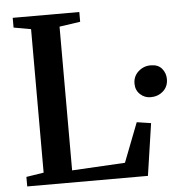

<svg xmlns="http://www.w3.org/2000/svg" viewBox="-53 -793 790 843"><g transform="rotate(-5 342.5 -371.5)"><path d="M33 0V-42L110 -54V-686.5L34 -700V-743H327.5V-700L235.5 -686.5V-53L469.5 -66L536.5 -239L599 -229.5L565 0ZM607 -343Q581 -343 561.2 -361.2Q541.5 -379.5 541.5 -408.5Q541.5 -441 564.8 -461.8Q588 -482.5 619 -482.5Q652 -482.5 668.5 -462.5Q685 -442.5 685 -416.5Q685 -383 662.2 -363Q639.5 -343 607 -343Z"/></g></svg>

Font: Merriweather 60pt SemiBold
Style: Regular
Weight: 600
Version: Version 2.100